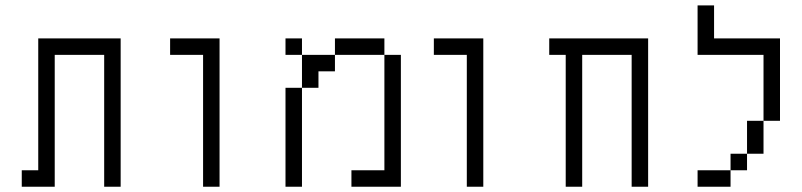

<svg xmlns="http://www.w3.org/2000/svg" viewBox="-20 -708 3040 728"><path d="M125 -62.5H62.5V0H187.5Q187.5 0 187.5 -500H375Q375 -500 375 0H437.5V-562.5H125Q125 -562.5 125 -62.5Z M750 -500Q750 -500 750 0H812.5V-562.5H625V-500Z M1062.5 -375Q1062.5 -375 1062.5 0H1125Q1125 0 1125 -375ZM1437.5 -62.5H1312.5V0H1500Q1500 0 1500 -500H1437.5ZM1125 -375H1187.5V-437.5H1250V-500H1125Q1125 -500 1125 -375ZM1125 -500V-562.5H1062.5V-500ZM1250 -500H1437.5V-562.5H1250Z M1750 -500Q1750 -500 1750 0H1812.5V-562.5H1625V-500Z M2125 -500Q2125 -500 2125 0H2187.5Q2187.5 0 2187.5 -500H2375Q2375 -500 2375 0H2437.5V-562.5H2062.5V-500Z M2750 -62.5H2625V0H2750ZM2750 -62.5H2812.5V-125H2750ZM2812.5 -125H2875Q2875 -125 2875 -250H2812.5Q2812.5 -250 2812.5 -125ZM2875 -250H2937.5V-562.5H2687.5Q2687.5 -562.5 2687.5 -687.5H2625V-500H2875Q2875 -500 2875 -250Z"/></svg>

Font: BFUnifontExMono
Style: Regular
Weight: 500
Version: Version 15.0.06